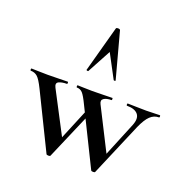

<svg xmlns="http://www.w3.org/2000/svg" viewBox="-142 -854 963 981"><g transform="rotate(20 339.5 -363.5)"><path d="M455 -1 306 -303Q285 -347 272.5 -360.5Q260 -374 241 -374Q239 -374 239 -380Q239 -386 241 -386Q256 -386 274.5 -385Q293 -384 321 -384Q357 -384 382.5 -385Q408 -386 430 -386Q432 -386 432 -380Q432 -374 430 -374Q403 -374 388.5 -364.5Q374 -355 384 -335L506 -94L464 -22L575 -292Q591 -332 574 -353Q557 -374 514 -374Q511 -374 511 -380Q511 -386 514 -386Q537 -386 558.5 -385Q580 -384 614 -384Q638 -384 652.5 -385Q667 -386 688 -386Q691 -386 691 -380Q691 -374 688 -374Q661 -374 640.5 -354.5Q620 -335 600 -290L477 -1Q476 3 466.5 3Q457 3 455 -1ZM212 -1 64 -303Q42 -348 27 -361Q12 -374 -9 -374Q-12 -374 -12 -380Q-12 -386 -9 -386Q7 -386 27 -385Q47 -384 78 -384Q113 -384 139 -385Q165 -386 187 -386Q190 -386 190 -380Q190 -374 187 -374Q160 -374 143.5 -366Q127 -358 139 -335L265 -94L221 -22L330 -285L354 -280L234 -1Q233 3 223.5 3Q214 3 212 -1ZM415 -476Q417 -474 412 -472.5Q407 -471 405 -474L337 -602L268 -474Q267 -471 261.5 -472.5Q256 -474 257 -476L325 -725Q326 -730 336 -730Q346 -730 348 -725Z"/></g></svg>

Font: Cormorant Light SemiBold
Style: Regular
Weight: 600
Version: Version 4.000